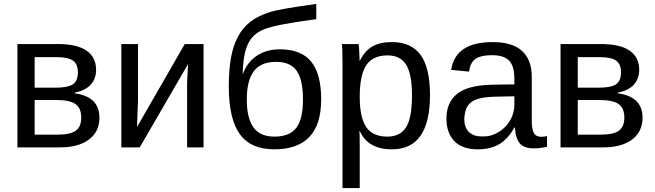

<svg xmlns="http://www.w3.org/2000/svg" viewBox="-20 -753 3346 981"><path d="M275 -528Q374 -528 422.5 -494Q471 -460 471 -396Q471 -351 443.5 -320.5Q416 -290 362 -280V-276Q488 -259 488 -152Q488 -80 434.5 -40Q381 0 287 0H69V-528ZM157 -65H272Q340 -65 367.5 -85.5Q395 -106 395 -152Q395 -201 365.5 -221.5Q336 -242 267 -242H157ZM157 -461V-305H263Q326 -305 352 -322Q378 -339 378 -384Q378 -424 354 -442.5Q330 -461 270 -461Z M685 -528V-239L680 -104L924 -528H1020V0H936V-322Q936 -331 936.5 -344.5Q937 -358 938 -375L941 -426L694 0H600V-528Z M1528 -245Q1528 -345 1496 -391Q1464 -437 1391 -437Q1313 -437 1277 -389.5Q1241 -342 1241 -245Q1241 -149 1275 -102Q1309 -55 1382 -55Q1460 -55 1494 -100Q1528 -145 1528 -245ZM1410 -501Q1519 -501 1570 -438Q1621 -375 1621 -246Q1621 -116 1560.5 -53Q1500 10 1382 10Q1261 10 1205 -68Q1149 -146 1149 -311Q1149 -395 1160 -457Q1171 -519 1195 -564Q1218 -609 1257 -640Q1293 -669 1352 -689Q1381 -699 1441.5 -709.5Q1502 -720 1596 -733V-655Q1391 -628 1331 -604Q1301 -592 1280.5 -574Q1260 -556 1247 -528.5Q1234 -501 1227.5 -462.5Q1221 -424 1220 -372Q1241 -433 1290.5 -467Q1340 -501 1410 -501Z M2177 -267Q2177 10 1983 10Q1861 10 1819 -82H1816Q1818 -76 1818 1V208H1730V-420Q1730 -502 1727 -528H1812Q1812 -528 1814 -514Q1815 -508 1815 -499Q1815 -490 1816 -477Q1817 -465 1817 -456.5Q1817 -448 1817 -443H1819Q1843 -492 1881.5 -515Q1920 -538 1983 -538Q2080 -538 2128.5 -473Q2177 -408 2177 -267ZM2085 -265Q2085 -375 2055 -422.5Q2025 -470 1960 -470Q1885 -470 1851.5 -420Q1818 -370 1818 -258Q1818 -153 1851 -104Q1884 -55 1959 -55Q2025 -55 2055 -103Q2085 -151 2085 -265Z M2421 10Q2342 10 2301.5 -32Q2261 -74 2261 -147Q2261 -229 2315 -273Q2369 -317 2490 -320L2608 -322V-351Q2608 -417 2580.5 -444Q2553 -471 2495 -471Q2435 -471 2408.5 -451.5Q2382 -432 2377 -387L2285 -396Q2307 -538 2497 -538Q2597 -538 2647 -493Q2697 -448 2697 -360V-133Q2697 -94 2707.5 -74Q2718 -54 2746 -54Q2760 -54 2775 -58V-3Q2740 5 2707 5Q2658 5 2636 -20.5Q2614 -46 2611 -101H2608Q2574 -41 2529.5 -15.5Q2485 10 2421 10ZM2441 -56Q2477 -54 2508 -68Q2539 -82 2561.5 -105Q2584 -128 2596 -157.5Q2608 -187 2608 -217V-261L2512 -259Q2467 -258 2437 -251.5Q2407 -245 2388.5 -231.5Q2370 -218 2362 -197Q2354 -176 2352 -146Q2352 -103 2375 -79.5Q2398 -56 2441 -56Z M3050 -528Q3149 -528 3197.5 -494Q3246 -460 3246 -396Q3246 -351 3218.5 -320.5Q3191 -290 3137 -280V-276Q3263 -259 3263 -152Q3263 -80 3209.5 -40Q3156 0 3062 0H2844V-528ZM2932 -65H3047Q3115 -65 3142.5 -85.5Q3170 -106 3170 -152Q3170 -201 3140.5 -221.5Q3111 -242 3042 -242H2932ZM2932 -461V-305H3038Q3101 -305 3127 -322Q3153 -339 3153 -384Q3153 -424 3129 -442.5Q3105 -461 3045 -461Z"/></svg>

Font: Libra Sans
Style: Regular
Weight: 400
Foundry: Context Ltd
Version: Version 1.000; ttfautohint (v1.3)